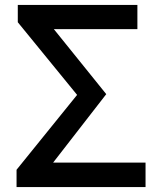

<svg xmlns="http://www.w3.org/2000/svg" viewBox="-20 -757 649 777"><path d="M47 0V-70L292 -373L52 -667V-737H536V-639H198L410 -376L195 -99H569V0Z"/></svg>

Font: Noto Sans KR Medium
Style: Regular
Weight: 500
Designer: Ryoko NISHIZUKA  (kana, bopomofo & ideographs); Paul D. Hunt (Latin, Greek & Cyrillic); Sandoll Communications , Soo-you
Foundry: Adobe
Version: Version 2.004-H2;hotconv 1.0.118;makeotfexe 2.5.65603